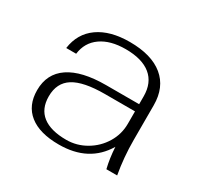

<svg xmlns="http://www.w3.org/2000/svg" viewBox="-116 -639 814 787"><g transform="rotate(30 291.0 -245.0)"><path d="M58 -139Q58 -217 118 -257.5Q178 -298 293 -298H449V-335Q449 -399 408 -432.5Q367 -466 289 -466Q217 -466 173 -435Q129 -404 122 -348H75Q85 -421 141 -460.5Q197 -500 289 -500Q392 -500 447.5 -454.5Q503 -409 503 -324V-160Q503 -78 517 0H466Q455 -45 452 -98Q388 10 246 10Q155 10 106.5 -28.5Q58 -67 58 -139ZM449 -205V-264H307Q206 -264 159 -234.5Q112 -205 112 -141Q112 -82 150.5 -52Q189 -22 263 -22Q312 -22 355 -47Q398 -72 423.5 -114Q449 -156 449 -205Z"/></g></svg>

Font: Fahkwang ExtraLight
Style: Regular
Weight: 275
Designer: Suppakit Chalermlarp | Katatrad Co.,Ltd.
Foundry: Cadson Demak Co.,Ltd.
Version: Version 1.000; ttfautohint (v1.6)